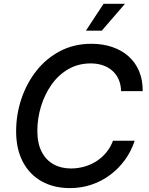

<svg xmlns="http://www.w3.org/2000/svg" viewBox="-20 -964 773 994"><path d="M342.3 9.8Q258.3 9.8 195.6 -25.4Q132.8 -60.5 98.1 -126.5Q63.5 -192.4 63.5 -284.7Q63.5 -371.1 90.8 -452.4Q118.2 -533.7 168.9 -597.9Q219.7 -662.1 291.7 -699.7Q363.8 -737.3 453.1 -737.3Q511.7 -737.3 560.3 -720.9Q608.9 -704.6 644.8 -673.1Q680.7 -641.6 700 -595.9Q719.2 -550.3 718.8 -492.2H606.9Q606 -526.4 594 -553.2Q582 -580.1 561 -598.4Q540 -616.7 511.7 -626.2Q483.4 -635.7 450.2 -635.7Q384.8 -635.7 333.3 -605.7Q281.7 -575.7 246.3 -525.1Q210.9 -474.6 192.1 -412.4Q173.3 -350.1 173.3 -286.6Q173.3 -222.7 195.3 -179.2Q217.3 -135.7 256.6 -113.8Q295.9 -91.8 347.2 -91.8Q382.8 -91.8 416.5 -101.3Q450.2 -110.8 479 -129.2Q507.8 -147.5 530 -174.3Q552.2 -201.2 564.9 -235.4H677.2Q659.7 -181.6 627.4 -137Q595.2 -92.3 551 -59.1Q506.8 -25.9 454.1 -8.1Q401.4 9.8 342.3 9.8ZM424.8 -805.2 516.1 -944.3H627L506.8 -805.2Z"/></svg>

Font: Inter Medium
Style: Italic
Weight: 500
Italic angle: -9.3988°
Designer: Rasmus Andersson
Foundry: rsms
Version: Version 4.001;git-66647c0bb